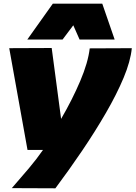

<svg xmlns="http://www.w3.org/2000/svg" viewBox="-20 -810 734 1040"><path d="M466 -548 694 -549Q687 -478 649.5 -388.5Q612 -299 553.5 -198Q495 -97 424.5 7Q354 111 280 210L44 209Q94 152 136.5 101.5Q179 51 213 2H129L30 -549L260 -550L311 -166Q372 -271 414.5 -371Q457 -471 466 -548ZM128 -596 266 -790H534L601 -596H411L377 -673L319 -596Z"/></svg>

Font: Georama Expanded Black
Style: Italic
Weight: 900
Width: 7
Italic angle: -9°
Designer: Jean-Baptiste Levee
Foundry: Production Type
Version: Version 1.000